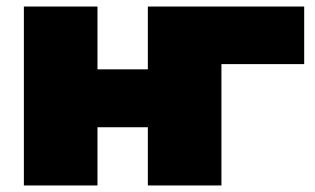

<svg xmlns="http://www.w3.org/2000/svg" viewBox="-20 -567 962 587"><path d="M53 -547V0H278V-178H432V0H657V-547H432V-355H278V-547ZM910 -371V-547H432V0H657V-371Z"/></svg>

Font: Montserrat Custom Black
Style: Regular
Weight: 900
Designer: Julieta Ulanovsky
Foundry: Julieta Ulanovsky
Version: Version 7.200